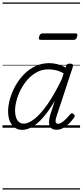

<svg xmlns="http://www.w3.org/2000/svg" viewBox="-20 -1026 663 1542"><path d="M158 17Q124 17 98.5 -1Q73 -19 59 -52.5Q45 -86 45 -131Q45 -177 59.5 -229.5Q74 -282 102 -333.5Q130 -385 170.5 -427Q211 -469 262.5 -494Q314 -519 377 -519Q408 -519 442.5 -510Q477 -501 507 -483L511 -498Q515 -508 522 -511.5Q529 -515 541 -515Q559 -515 564 -508Q569 -501 565 -489L435 -94Q428 -73 426.5 -59.5Q425 -46 430 -39Q435 -32 445 -32Q461 -32 478.5 -44Q496 -56 513 -73.5Q530 -91 544 -108Q550 -116 555.5 -116.5Q561 -117 569 -111Q579 -104 580 -97.5Q581 -91 577 -84Q565 -67 543.5 -43Q522 -19 494 -1.5Q466 16 434 16Q409 16 395.5 6.5Q382 -3 377 -20Q372 -37 374.5 -60Q377 -83 385 -109Q394 -135 403 -162Q412 -189 420 -216Q373 -136 327.5 -84Q282 -32 240 -7.5Q198 17 158 17ZM101 -136Q101 -106 109 -82.5Q117 -59 132.5 -46Q148 -33 171 -33Q210 -33 260 -73.5Q310 -114 365 -193.5Q420 -273 477 -392L491 -437Q455 -457 425 -463Q395 -469 368 -469Q319 -469 277.5 -447Q236 -425 203.5 -389Q171 -353 148 -309Q125 -265 113 -220Q101 -175 101 -136ZM308 -706Q295 -706 293 -712.5Q291 -719 294 -731Q298 -744 304 -751Q310 -758 322 -758H586Q598 -758 600.5 -751Q603 -744 599 -731Q596 -718 589.5 -712Q583 -706 572 -706ZM0 486H623V496H0ZM0 -20H623V0H0ZM0 -505H623V-500H0ZM0 -1006H623V-996H0Z"/></svg>

Font: Playwrite CA Guides
Style: Regular
Weight: 400
Designer: Veronika Burian, José Scaglione
Foundry: TypeTogether
Version: Version 1.003